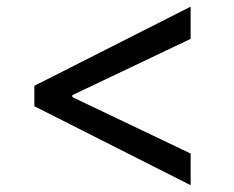

<svg xmlns="http://www.w3.org/2000/svg" viewBox="-20 -567 690 565"><path d="M81.1 -254.4V-314.5L541 -547.4V-452.6L189.9 -285.6L192.9 -291.5V-277.8L189.9 -282.7L541 -115.2V-22Z"/></svg>

Font: Inter 20pt
Style: Regular
Weight: 400
Version: Version 4.001;git-66647c0bb